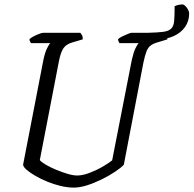

<svg xmlns="http://www.w3.org/2000/svg" viewBox="-20 -853 880 873"><path d="M316 0Q287 0 255.5 -7.5Q224 -15 194 -27.5Q164 -40 140 -54Q116 -68 101 -81Q86 -94 85 -104L177 -579Q184 -613 193.5 -632.5Q203 -652 209 -657H121Q120 -659 117 -663.5Q114 -668 114 -675Q120 -681 132.5 -687.5Q145 -694 158 -699Q171 -704 177 -704H345Q348 -701 352.5 -693.5Q357 -686 356 -674L312 -661Q282 -653 269 -634.5Q256 -616 248 -575L161 -125Q168 -116 188.5 -104Q209 -92 235.5 -81Q262 -70 287.5 -62.5Q313 -55 331 -55Q356 -55 388.5 -67.5Q421 -80 449 -96.5Q477 -113 490 -124L579 -579Q587 -615 596 -633.5Q605 -652 611 -657H523Q522 -659 519.5 -663.5Q517 -668 517 -675Q524 -682 537 -688Q550 -694 562 -699Q574 -704 579 -704H731Q733 -700 737 -693.5Q741 -687 741 -674L695 -660Q677 -655 665 -646Q653 -637 646 -619Q639 -601 632 -568L543 -104Q530 -90 503 -72Q476 -54 442.5 -37.5Q409 -21 376 -10.5Q343 0 316 0ZM695 -674Q687 -674 675 -675.5Q663 -677 654 -681L655 -704Q699 -705 723.5 -708.5Q748 -712 759 -723.5Q770 -735 772 -759Q774 -783 774 -825Q786 -830 795 -831.5Q804 -833 809 -833Q818 -833 829 -818.5Q840 -804 840 -791Q840 -757 821.5 -730.5Q803 -704 770 -689Q737 -674 695 -674Z"/></svg>

Font: Texturina 12pt ExtraLight
Style: Italic
Weight: 250
Italic angle: -11°
Designer: Guillermo Torres Carreño
Foundry: Omnibus-Type
Version: Version 1.002